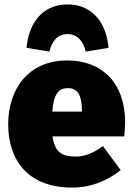

<svg xmlns="http://www.w3.org/2000/svg" viewBox="-20 -827 600 867"><path d="M285 -807C165 -807 108 -713 100 -611L203 -594C214 -641 240 -673 285 -673C330 -673 356 -641 367 -594L470 -611C462 -713 405 -807 285 -807ZM545 -274C545 -453 441 -554 283 -554C106 -554 17 -422 17 -266C17 -101 109 20 305 20C398 20 472 -16 525 -59L445 -167C399 -135 362 -120 324 -120C266 -120 228 -134 217 -211H541C543 -230 545 -257 545 -274ZM350 -323H216C223 -405 245 -429 287 -429C338 -429 349 -384 350 -330Z"/></svg>

Font: Fira Sans Heavy
Style: Regular
Weight: 900
Designer: bBox Type GmbH & Carrois Corporate GbR & Edenspiekermann AG
Foundry: bBox Type GmbH & Carrois Corporate GbR & Edenspiekermann AG
Version: Version 4.300;PS 004.300;hotconv 1.0.88;makeotf.lib2.5.64775